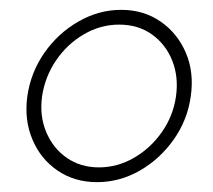

<svg xmlns="http://www.w3.org/2000/svg" viewBox="-20 -735 432 390"><path d="M177 -365Q131.5 -365 97 -388.5Q62.5 -412 45.8 -451.8Q29 -491.5 35.5 -539.5Q42.5 -588 70.2 -627.8Q98 -667.5 139.2 -691.2Q180.5 -715 226 -715Q272 -715 306.2 -691.2Q340.5 -667.5 357.5 -627.8Q374.5 -588 367.5 -539.5Q361 -491.5 333 -451.8Q305 -412 264 -388.5Q223 -365 177 -365ZM65.5 -539.5Q60 -500 73.8 -467Q87.5 -434 115.5 -414.5Q143.5 -395 181 -395Q218.5 -395 252.2 -414.5Q286 -434 309 -467Q332 -500 337.5 -539.5Q343 -578.5 330 -611.5Q317 -644.5 289 -664.8Q261 -685 222 -685Q184 -685 150.2 -665.2Q116.5 -645.5 94 -612.5Q71.5 -579.5 65.5 -539.5Z"/></svg>

Font: Urbanist Thin
Style: Italic
Weight: 100
Italic angle: -8°
Designer: Corey Hu
Foundry: Corey Hu
Version: Version 1.321; ttfautohint (v1.8.4.7-5d5b)